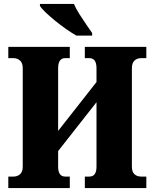

<svg xmlns="http://www.w3.org/2000/svg" viewBox="-20 -951 782 971"><path d="M22 0V-58H48Q68 -58 81.5 -70Q95 -82 95 -108V-606Q95 -632 81.5 -644.5Q68 -657 48 -657H22V-714H333V-657H310Q274 -657 274 -606V-289L468 -536V-606Q468 -657 432 -657H409V-714H720V-657H694Q673 -657 660 -644.5Q647 -632 647 -606V-108Q647 -82 660 -70Q673 -58 694 -58H720V0H409V-58H432Q468 -58 468 -108V-434L274 -187V-108Q274 -58 310 -58H333V0ZM366 -771Q342 -785 314 -804.5Q286 -824 259 -846Q232 -868 211 -888Q190 -908 182 -921V-931H354Q363 -909 380 -882Q397 -855 415 -829Q433 -803 446 -784V-771Z"/></svg>

Font: Noto Serif Condensed Black
Style: Regular
Weight: 900
Width: 3
Designer: Monotype Design Team
Foundry: Monotype Imaging Inc.
Version: Version 2.015; ttfautohint (v1.8.4.7-5d5b)